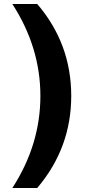

<svg xmlns="http://www.w3.org/2000/svg" viewBox="-20 -765 447 965"><path d="M183 -283Q183 -527 42 -745H167Q338 -546 338 -283Q338 -21 167 180H42Q183 -38 183 -283Z"/></svg>

Font: Eudoxus Sans ExtraBold
Style: Regular
Weight: 800
Designer: Stijn de Vries
Foundry: tokotype
Version: Version 2.005